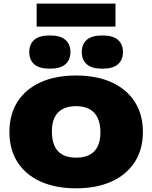

<svg xmlns="http://www.w3.org/2000/svg" viewBox="-20 -1012 825 1040"><path d="M392 8Q281 8 200 -28.5Q119 -65 75 -133.5Q31 -202 31 -297Q31 -392 74.8 -460.8Q118.5 -529.5 199.5 -566.2Q280.5 -603 392 -603Q503.5 -603 584.8 -566Q666 -529 710 -460.5Q754 -392 754 -297Q754 -203 710 -134.5Q666 -66 584.8 -29Q503.5 8 392 8ZM392 -158Q436.5 -158 465.8 -173.8Q495 -189.5 509.5 -220Q524 -250.5 524 -294Q524 -341.5 509 -373.2Q494 -405 464.5 -421Q435 -437 392 -437Q349.5 -437 320.2 -421.8Q291 -406.5 276 -376.2Q261 -346 261 -301Q261 -252.5 275.5 -221Q290 -189.5 319 -173.8Q348 -158 392 -158ZM534.5 -640Q477 -640 450 -663.8Q423 -687.5 423 -730Q423 -772.5 450 -796.2Q477 -820 534.5 -820Q591.5 -820 618.8 -796.2Q646 -772.5 646 -730Q646 -687.5 618.8 -663.8Q591.5 -640 534.5 -640ZM250 -640Q192.5 -640 165.5 -663.8Q138.5 -687.5 138.5 -730Q138.5 -772.5 165.5 -796.2Q192.5 -820 250 -820Q307 -820 334.2 -796.2Q361.5 -772.5 361.5 -730Q361.5 -687.5 334.2 -663.8Q307 -640 250 -640ZM178.5 -868V-992.5H605.5V-868Z"/></svg>

Font: Encode Sans SC SemiExpanded Black
Style: Regular
Weight: 900
Width: 6
Designer: Multiple Designers
Foundry: Impallari Type
Version: Version 3.002